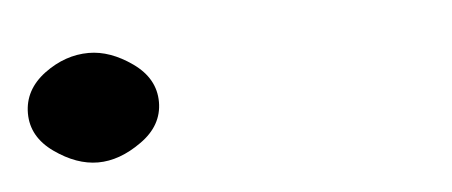

<svg xmlns="http://www.w3.org/2000/svg" viewBox="-384 -632 410 174"><g transform="rotate(-5 -179.5 -545.0)"><path d="M-299.8 -495.1C-286.8 -495.1 -273.6 -499.8 -260.3 -509.3C-246.9 -518.7 -240.2 -530.6 -240.2 -544.9C-240.2 -559.2 -246.9 -571.1 -260.3 -580.6C-273.6 -590 -286.8 -594.7 -299.8 -594.7C-314.1 -594.7 -327.6 -590 -340.3 -580.6C-353 -571.1 -359.4 -559.2 -359.4 -544.9C-359.4 -530.6 -352.7 -518.7 -339.4 -509.3C-326 -499.8 -312.8 -495.1 -299.8 -495.1Z"/></g></svg>

Font: Jura
Style: DemiBold
Weight: 600
Version: Version 2.5.1